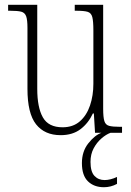

<svg xmlns="http://www.w3.org/2000/svg" viewBox="-20 -556 550 804"><path d="M234 10Q167 10 131 -35.5Q95 -81 95 -184V-439Q95 -473 89.5 -488Q84 -503 69 -507Q54 -511 23 -511H14V-536H136V-184Q136 -106 159.5 -64.5Q183 -23 242 -23Q286 -23 314.5 -48Q343 -73 357 -114.5Q371 -156 371 -205V-429Q371 -467 366.5 -484.5Q362 -502 347 -506.5Q332 -511 300 -511H293V-536H412V-101Q412 -65 417 -49Q422 -33 437 -29Q452 -25 481 -25H491V0H378L373 -81H369Q350 -40 317 -15Q284 10 234 10ZM415 228Q374 228 348.5 203.5Q323 179 323 127Q323 78 350 44Q377 10 405 0H443Q424 7 404.5 24Q385 41 372 65.5Q359 90 359 122Q359 163 375.5 180.5Q392 198 418 198Q442 198 470 185V214Q444 228 415 228Z"/></svg>

Font: Noto Serif Condensed ExtraLight
Style: Regular
Weight: 200
Width: 3
Designer: Monotype Design Team
Foundry: Monotype Imaging Inc.
Version: Version 2.013; ttfautohint (v1.8.4.7-5d5b)